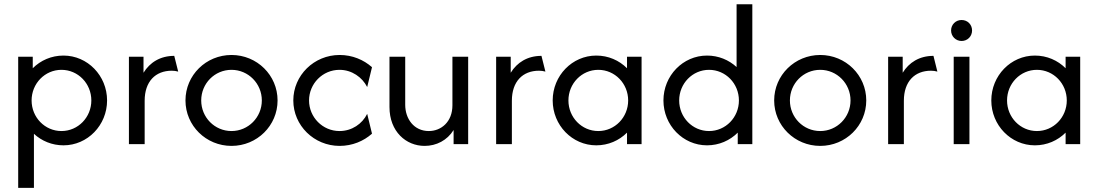

<svg xmlns="http://www.w3.org/2000/svg" viewBox="-20 -687 5234 915"><path d="M66.7 208.3H141.7V-49.3C178.5 -15.3 227.8 5.6 282.6 5.6C397.2 5.6 490.3 -90.3 490.3 -208.3C490.3 -326.4 397.2 -422.2 282.6 -422.2C225 -422.2 173.6 -399.3 136.1 -361.8V-416.7H66.7ZM272.9 -62.5C193.8 -62.5 130.6 -127.8 130.6 -208.3C130.6 -288.9 193.8 -354.2 272.9 -354.2C352.1 -354.2 415.3 -288.9 415.3 -208.3C415.3 -127.8 352.1 -62.5 272.9 -62.5Z M594.4 0H669.4V-206.9C669.4 -298.6 720.8 -350 798.6 -350C808.3 -350 820.1 -348.6 829.2 -345.8L810.4 -420.8C743.1 -420.8 693.8 -388.9 663.9 -340.3V-416.7H594.4Z M1083.3 8.3C1204.9 8.3 1302.8 -88.2 1302.8 -208.3C1302.8 -328.5 1204.9 -425 1083.3 -425C961.8 -425 863.9 -328.5 863.9 -208.3C863.9 -88.2 961.8 8.3 1083.3 8.3ZM1083.3 -62.5C1002.8 -62.5 938.9 -127.8 938.9 -208.3C938.9 -288.9 1002.8 -354.2 1083.3 -354.2C1163.2 -354.2 1227.8 -288.9 1227.8 -208.3C1227.8 -127.8 1163.2 -62.5 1083.3 -62.5Z M1598.6 8.3C1659 8.3 1713.2 -14.6 1752.8 -50L1729.9 -144.4C1706.2 -96.5 1656.9 -62.5 1597.9 -62.5C1517.4 -62.5 1452.8 -128.5 1452.8 -208.3C1452.8 -288.2 1517.4 -354.2 1597.9 -354.2C1656.9 -354.2 1706.2 -318.8 1729.9 -272.2L1752.8 -366.7C1713.2 -402.1 1659 -425 1598.6 -425C1476.4 -425 1377.8 -327.8 1377.8 -208.3C1377.8 -88.9 1476.4 8.3 1598.6 8.3Z M2003.5 8.3C2059.7 8.3 2111.1 -18.1 2141.7 -67.4V0H2211.1V-416.7H2136.1V-185.4C2136.1 -105.6 2081.9 -62.5 2023.6 -62.5C1952.1 -62.5 1911.1 -121.5 1911.1 -187.5V-416.7H1836.1V-177.1C1836.1 -59.7 1915.3 8.3 2003.5 8.3Z M2344.4 0H2419.4V-206.9C2419.4 -298.6 2470.8 -350 2548.6 -350C2558.3 -350 2570.1 -348.6 2579.2 -345.8L2560.4 -420.8C2493.1 -420.8 2443.8 -388.9 2413.9 -340.3V-416.7H2344.4Z M2821.5 5.6C2879.2 5.6 2930.6 -17.4 2968.1 -54.9V0H3037.5V-416.7H2968.1V-361.8C2930.6 -399.3 2879.2 -422.2 2821.5 -422.2C2706.9 -422.2 2613.9 -326.4 2613.9 -208.3C2613.9 -90.3 2706.9 5.6 2821.5 5.6ZM2831.2 -62.5C2752.1 -62.5 2688.9 -127.8 2688.9 -208.3C2688.9 -288.9 2752.1 -354.2 2831.2 -354.2C2910.4 -354.2 2973.6 -288.9 2973.6 -208.3C2973.6 -127.8 2910.4 -62.5 2831.2 -62.5Z M3349.3 5.6C3406.9 5.6 3458.3 -17.4 3495.8 -54.9V0H3565.3V-666.7H3490.3V-367.4C3453.5 -401.4 3404.2 -422.2 3349.3 -422.2C3234.7 -422.2 3141.7 -326.4 3141.7 -208.3C3141.7 -90.3 3234.7 5.6 3349.3 5.6ZM3359 -62.5C3279.9 -62.5 3216.7 -127.8 3216.7 -208.3C3216.7 -288.9 3279.9 -354.2 3359 -354.2C3438.2 -354.2 3501.4 -288.9 3501.4 -208.3C3501.4 -127.8 3438.2 -62.5 3359 -62.5Z M3888.9 8.3C4010.4 8.3 4108.3 -88.2 4108.3 -208.3C4108.3 -328.5 4010.4 -425 3888.9 -425C3767.4 -425 3669.4 -328.5 3669.4 -208.3C3669.4 -88.2 3767.4 8.3 3888.9 8.3ZM3888.9 -62.5C3808.3 -62.5 3744.4 -127.8 3744.4 -208.3C3744.4 -288.9 3808.3 -354.2 3888.9 -354.2C3968.8 -354.2 4033.3 -288.9 4033.3 -208.3C4033.3 -127.8 3968.8 -62.5 3888.9 -62.5Z M4212.5 0H4287.5V-206.9C4287.5 -298.6 4338.9 -350 4416.7 -350C4426.4 -350 4438.2 -348.6 4447.2 -345.8L4428.5 -420.8C4361.1 -420.8 4311.8 -388.9 4281.9 -340.3V-416.7H4212.5Z M4562.5 -491.7C4591 -491.7 4612.5 -513.9 4612.5 -541.7C4612.5 -570.1 4591 -591.7 4562.5 -591.7C4534.7 -591.7 4512.5 -570.1 4512.5 -541.7C4512.5 -513.9 4534.7 -491.7 4562.5 -491.7ZM4525 0H4600V-416.7H4525Z M4911.8 5.6C4969.4 5.6 5020.8 -17.4 5058.3 -54.9V0H5127.8V-416.7H5058.3V-361.8C5020.8 -399.3 4969.4 -422.2 4911.8 -422.2C4797.2 -422.2 4704.2 -326.4 4704.2 -208.3C4704.2 -90.3 4797.2 5.6 4911.8 5.6ZM4921.5 -62.5C4842.4 -62.5 4779.2 -127.8 4779.2 -208.3C4779.2 -288.9 4842.4 -354.2 4921.5 -354.2C5000.7 -354.2 5063.9 -288.9 5063.9 -208.3C5063.9 -127.8 5000.7 -62.5 4921.5 -62.5Z"/></svg>

Font: Afacad
Style: Regular
Weight: 400
Designer: Kristian Moeller
Foundry: Dicotype
Version: Version 1.000